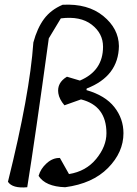

<svg xmlns="http://www.w3.org/2000/svg" viewBox="-20 -825 605 846"><path d="M524 -238Q524 -154 456 -85Q388 -16 267 0Q180 -3 150 -50Q159 -82 186 -106Q213 -130 244 -129L284 -58Q359 -70 404 -125Q449 -180 449 -238Q449 -359 337 -387L264 -361Q241 -388 237 -414Q230 -460 275 -487L332 -470Q434 -513 434 -619Q434 -678 384 -716.5Q334 -755 248 -744L195 -656Q135 -218 100 0Q35 6 15 -24Q111 -409 127 -638Q144 -701 174 -741.5Q204 -782 256 -804Q367 -810 435 -754.5Q503 -699 504 -622Q502 -489 362 -435L361 -428Q444 -404 484 -353Q524 -302 524 -238Z"/></svg>

Font: Tillana
Style: Regular
Weight: 400
Designer: Lipi Raval (Devanagari, Latin), Jonny Pinhorn (Latin)
Foundry: Indian Type Foundry
Version: Version 2.003;PS 1.0;hotconv 1.0.79;makeotf.lib2.5.61930; tt